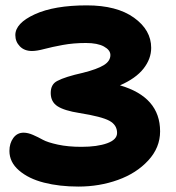

<svg xmlns="http://www.w3.org/2000/svg" viewBox="-20 -707 656 715"><path d="M272 -12.2Q201.2 -12.2 143.8 -26.9Q86.4 -41.5 50.8 -72.3Q15.1 -103 15.1 -145Q15.1 -173.3 29.5 -193.1Q43.9 -212.9 67.9 -212.9Q84 -212.9 103 -204.6Q122.1 -196.3 139.6 -186.5Q157.2 -176.8 195.3 -168.5Q233.4 -160.2 283.2 -160.2Q342.3 -160.2 379.2 -173.6Q416 -187 416 -211.9Q416 -241.7 387.2 -257.3Q358.4 -272.9 275.9 -286.1Q219.7 -294.9 194.3 -311.3Q168.9 -327.6 168.9 -360.8Q168.9 -393.6 193.8 -405.8Q221.7 -420.9 289.1 -436Q341.8 -449.2 366.5 -464.4Q391.1 -479.5 391.1 -502Q391.1 -520.5 367.2 -533.7Q343.3 -546.9 299.8 -546.9Q253.9 -546.9 213.9 -539.6Q173.8 -532.2 145.5 -524.7Q117.2 -517.1 99.1 -517.1Q70.8 -517.1 54 -534.4Q37.1 -551.8 37.1 -576.2Q37.1 -620.6 109.6 -653.8Q182.1 -687 303.2 -687Q415 -687 479 -641.1Q543 -595.2 543 -528.8Q543 -487.8 514.4 -451.4Q485.8 -415 426.8 -389.2Q576.2 -345.7 576.2 -217.8Q576.2 -157.2 532 -109.4Q487.8 -61.5 418.9 -36.9Q350.1 -12.2 272 -12.2Z"/></svg>

Font: Shantell Sans Irregular
Style: Bold
Weight: 700
Designer: Stephen Nixon, Anya Danilova, Shantell Martin
Foundry: Arrow Type
Version: Version 1.006;[9816181b4]